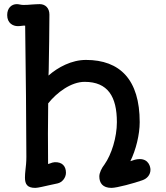

<svg xmlns="http://www.w3.org/2000/svg" viewBox="-20 -890 799 924"><path d="M100.1 -35.2C100.1 -3.4 111.3 14.2 149.9 14.2C162.6 14.2 194.3 6.3 218.3 1C231 -1.5 244.1 -4.9 256.8 -7.3C279.8 -12.2 297.4 -35.2 297.4 -58.6C297.4 -91.3 278.3 -110.8 243.2 -109.4C234.9 -108.9 228 -106.4 222.2 -104C213.9 -101.1 212.4 -100.6 211.4 -100.6C210.4 -200.2 210.4 -296.4 211.9 -392.6C253.9 -445.3 322.3 -496.1 387.2 -496.1C499 -496.1 542.5 -425.3 542.5 -302.2C542.5 -228.5 516.6 -146.5 482.9 -98.6C469.2 -81.1 458 -58.6 458 -41C458 -8.8 474.6 14.2 516.6 14.2C542.5 14.2 627 -8.8 665 -22.5C688 -30.3 704.1 -48.8 704.1 -73.2C704.1 -86.9 695.8 -124.5 652.3 -124.5C635.3 -124.5 621.6 -119.1 607.4 -114.3C634.3 -169.4 652.3 -242.2 652.3 -302.2C652.3 -506.3 557.6 -601.6 393.6 -601.6C324.7 -601.6 258.8 -566.4 213.4 -526.4L214.4 -551.3C215.8 -651.9 217.8 -735.8 217.8 -819.8C217.8 -851.1 198.2 -870.1 171.4 -870.1C161.1 -870.1 146 -869.1 131.8 -868.2C118.7 -866.7 105 -866.2 91.8 -866.2C80.6 -866.2 71.3 -870.1 61 -870.1C35.6 -870.1 14.6 -851.6 14.6 -817.4C14.6 -778.3 42.5 -764.2 65.9 -764.2C81.1 -764.2 91.3 -767.6 101.1 -766.6C104 -586.9 106.9 -250 106.9 -134.8C106.9 -109.4 104.5 -88.9 102.5 -71.8C101.1 -59.6 100.1 -46.9 100.1 -35.2Z"/></svg>

Font: Autour One
Style: Regular
Weight: 400
Designer: Eben Sorkin
Foundry: Eben Sorkin
Version: Version 1.002